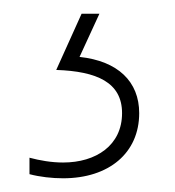

<svg xmlns="http://www.w3.org/2000/svg" viewBox="-20 -20 255 280"><path d="M183 145C183 99 152 69 96 63L125 0H99L62 82C121 84 158 100 158 145C158 192 120 217 72 217C55 217 38 214 23 210V234C38 238 56 240 72 240C139 240 183 203 183 145Z"/></svg>

Font: Noto Sans Thai Cond Thin
Style: Regular
Weight: 100
Width: 3
Designer: Monotype Design Team
Foundry: Monotype Imaging Inc.
Version: Version 2.002